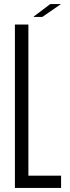

<svg xmlns="http://www.w3.org/2000/svg" viewBox="-20 -920 345 940"><path d="M53 0V-800H119V-60H279V0ZM145 -837V-839L226 -900H277V-899L187 -837Z"/></svg>

Font: Big Shoulders Display
Style: Regular
Weight: 400
Designer: Patric King
Foundry: XO Type Co
Version: Version 1.000; ttfautohint (v1.8.2)